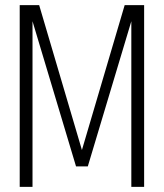

<svg xmlns="http://www.w3.org/2000/svg" viewBox="-20 -730 640 750"><path d="M277 -80 107 -647V0H57V-710H133L300 -144L467 -710H543V0H493V-647L323 -80Z"/></svg>

Font: Geist Mono UltraLight
Style: Regular
Weight: 200
Monospace: yes
Designer: Basement.studio, Andrés Briganti, Mateo Zaragoza
Foundry: Basement.studio, Vercel, Andrés Briganti, Guido Ferreyra, Mateo Zaragoza
Version: Version 1.400; ttfautohint (v1.8.4.7-5d5b)